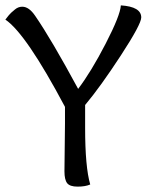

<svg xmlns="http://www.w3.org/2000/svg" viewBox="-30 -692 551 715"><path d="M496 -627Q496 -602 420 -485.5Q344 -369 287 -301V-216Q287 -70 306 -5Q288 3 259 3Q230 3 220 -10Q210 -23 210 -54Q211 -146 212 -232V-294Q67 -567 -10 -619Q5 -639 12 -645Q19 -651 26 -657Q38 -667 53 -667Q78 -667 101 -633Q161 -546 261 -361Q309 -424 363.5 -529.5Q418 -635 420 -672Q496 -667 496 -627Z"/></svg>

Font: Overlock
Style: Regular
Weight: 400
Designer: Dario Muhafara
Foundry: Dario Manuel Muhafara
Version: Version 1.001